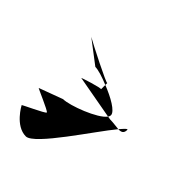

<svg xmlns="http://www.w3.org/2000/svg" viewBox="-74 -807 1035 1035"><g transform="rotate(-45 443.5 -289.5)"><path d="M22 -403C22 -340 308 -157 402 -78C403 -97 408 -120 408 -146L411 -165C365 -197 306 -353 306 -403L256 -538C256 -546 202 -414 193 -414C184 -414 125 -546 125 -538C125 -538 22 -484 22 -403ZM402 -78C401 -56 407 -41 433 -41C443 -41 429 -55 402 -78ZM411 -165C417 -161 422 -159 427 -159C456 -159 495 -229 521 -296H488C496 -296 456 -422 456 -414ZM521 -296H536C528 -296 631 -499 651 -533L552 -403C552 -381 539 -339 521 -296ZM651 -533 654 -538C654 -538 653 -537 651 -533Z"/></g></svg>

Font: Ampere
Style: Cnd
Weight: 400
Version: Version 1